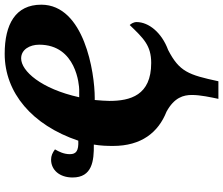

<svg xmlns="http://www.w3.org/2000/svg" viewBox="-88 -678 975 840"><g transform="rotate(-90 400.0 -257.5)"><path d="M388 210H465C493 79 507 39 602 -10C678 -38 724 -95 724 -148C724 -161 716 -173 711 -178C653 -118 622 -84 545 -84C403 -84 379 -176 379 -267C379 -282 381 -309 383 -331H392C503 -331 800 -377 800 -565C800 -678 714 -725 585 -725C415 -725 273 -605 205 -403C161 -401 146 -412 146 -440C146 -466 157 -488 167 -505C152 -516 139 -522 122 -522C77 -522 44 -485 44 -428C44 -342 117 -334 188 -335C183 -306 182 -278 182 -251C182 -127 241 -53 332 -17C394 17 405 57 405 94C405 132 395 176 388 210ZM428 -399H395C432 -566 510 -653 565 -653C604 -653 625 -615 625 -574C625 -411 446 -399 428 -399Z"/></g></svg>

Font: Noto Serif SemiCondensed Black
Style: Italic
Weight: 900
Width: 4
Italic angle: -12°
Designer: Monotype Design Team
Foundry: Monotype Imaging Inc.
Version: Version 2.014